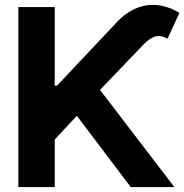

<svg xmlns="http://www.w3.org/2000/svg" viewBox="-20 -756 745 776"><path d="M54.2 0V-727.5H201.2V-409.7H210.4L454.6 -668.9Q509.3 -725.6 574 -734.6Q638.7 -743.7 705.1 -704.1L657.2 -599.6Q627.9 -615.2 606 -608.2Q584 -601.1 559.1 -575.2L384.3 -392.6L684.6 0H508.3L290.5 -288.1L201.2 -191.9V0Z"/></svg>

Font: Inter Display
Style: Bold
Weight: 700
Designer: Rasmus Andersson
Foundry: rsms
Version: Version 4.001;git-9221beed3